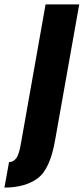

<svg xmlns="http://www.w3.org/2000/svg" viewBox="-134 -620 379 870"><path d="M-114 230Q-21.5 230 36 188.5Q93.5 147 116.5 10.5L225 -600H72.5L-38 23.5Q-47 80 -60.5 97.2Q-74 114.5 -93 114.5Z"/></svg>

Font: Anybody UltraCondensed ExtraBold
Style: Italic
Weight: 800
Width: 1
Italic angle: -10°
Version: Version 1.113;gftools[0.9.25]